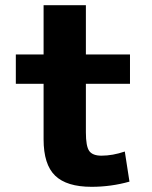

<svg xmlns="http://www.w3.org/2000/svg" viewBox="-20 -710 587 740"><path d="M311 -500H481V-387H311V-200Q311 -146 324 -128Q337 -110 371 -110Q414 -110 461 -126L479 -10Q408 10 333 10Q237 10 192.5 -33Q148 -76 148 -173V-387H41V-500H148V-690H311Z"/></svg>

Font: Mplus 1p ExtraBold
Style: Regular
Weight: 800
Version: Version 1.061